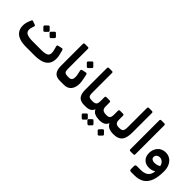

<svg xmlns="http://www.w3.org/2000/svg" viewBox="146 -1906 3311 3311"><g transform="rotate(45 1801.5 -250.5)"><path d="M351 5Q255 5 187.5 -19Q120 -43 84.5 -93.5Q49 -144 49 -220Q49 -258 61 -299.5Q73 -341 92 -383Q96 -392 102 -396.5Q108 -401 123 -395L183 -374Q196 -369 199 -362.5Q202 -356 198 -343Q189 -317 182 -293Q175 -269 175 -244Q175 -188 223 -166Q271 -144 364 -144H569Q625 -144 663 -151.5Q701 -159 719.5 -179.5Q738 -200 738 -238Q738 -271 727 -308L711 -368Q707 -383 711.5 -391Q716 -399 728 -402L802 -418Q816 -421 822.5 -413.5Q829 -406 833 -392L854 -309Q860 -289 862.5 -268.5Q865 -248 865 -226Q865 -139 826.5 -88.5Q788 -38 718.5 -16.5Q649 5 554 5ZM392 -406Q386 -400 377 -399.5Q368 -399 361 -407L315 -453Q309 -460 308.5 -468.5Q308 -477 315 -484L361 -530Q368 -538 376.5 -537.5Q385 -537 392 -530L438 -484Q445 -477 445.5 -468Q446 -459 439 -452ZM545 -406Q538 -398 529.5 -399Q521 -400 514 -407L467 -453Q461 -459 461 -468.5Q461 -478 467 -484L514 -530Q521 -537 529 -537.5Q537 -538 544 -530L591 -484Q598 -477 598 -468Q598 -459 591 -452Z M1222 5H1177Q1122 5 1083.5 -14.5Q1045 -34 1025.5 -78Q1006 -122 1006 -194V-726Q1006 -737 1013 -743.5Q1020 -750 1032 -750H1106Q1118 -750 1123 -743.5Q1128 -737 1128 -727V-239Q1128 -200 1136.5 -179.5Q1145 -159 1164 -151.5Q1183 -144 1213 -144H1237Q1252 -144 1252 -129V-25Q1252 5 1222 5Z M1223 5Q1215 5 1211 0Q1207 -5 1207 -12V-119Q1207 -133 1215 -138.5Q1223 -144 1237 -144H1245Q1285 -144 1303 -165.5Q1321 -187 1321 -231Q1321 -245 1319.5 -258.5Q1318 -272 1315 -287L1298 -365Q1295 -381 1301 -388.5Q1307 -396 1321 -399L1387 -413Q1416 -420 1423 -389L1443 -289Q1448 -267 1450.5 -242Q1453 -217 1453 -200Q1453 -108 1407.5 -51.5Q1362 5 1272 5ZM1364 -494Q1358 -488 1348.5 -488.5Q1339 -489 1333 -495L1284 -544Q1277 -551 1277 -560Q1277 -569 1284 -575L1333 -624Q1339 -631 1348 -631Q1357 -631 1363 -624L1411 -575Q1428 -558 1413 -543Z M1810 5H1765Q1710 5 1671.5 -14.5Q1633 -34 1613.5 -78Q1594 -122 1594 -194V-726Q1594 -737 1601 -743.5Q1608 -750 1620 -750H1694Q1706 -750 1711 -743.5Q1716 -737 1716 -727V-239Q1716 -200 1724.5 -179.5Q1733 -159 1752 -151.5Q1771 -144 1801 -144H1825Q1840 -144 1840 -129V-25Q1840 5 1810 5Z M1810 5Q1795 5 1795 -10V-114Q1795 -144 1825 -144Q1879 -144 1899 -166.5Q1919 -189 1919 -246V-337Q1919 -363 1944 -363H2021Q2046 -363 2046 -337V-246Q2046 -209 2056 -186.5Q2066 -164 2091 -154Q2116 -144 2160 -144Q2175 -144 2175 -129V-25Q2175 5 2145 5Q2076 5 2027.5 -14Q1979 -33 1956 -83Q1939 -35 1899.5 -15Q1860 5 1810 5ZM1929 198Q1924 203 1915.5 202.5Q1907 202 1900 197L1855 151Q1849 145 1849 136.5Q1849 128 1855 122L1900 77Q1907 70 1915 70Q1923 70 1929 77L1974 122Q1981 128 1981.5 137Q1982 146 1975 152ZM2068 198Q2063 203 2054.5 202.5Q2046 202 2040 197L1993 151Q1988 145 1987.5 136.5Q1987 128 1993 122L2040 77Q2046 70 2054 70Q2062 70 2067 77L2113 122Q2119 128 2119.5 137Q2120 146 2114 152Z M2145 5Q2130 5 2130 -10V-114Q2130 -144 2160 -144H2168Q2210 -144 2229.5 -165Q2249 -186 2249 -241V-337Q2249 -364 2274 -364H2346Q2371 -364 2371 -337V-241Q2371 -185 2395 -164.5Q2419 -144 2468 -144H2480Q2495 -144 2495 -129V-25Q2495 5 2465 5Q2413 5 2368.5 -14Q2324 -33 2297 -83Q2274 -31 2233 -13Q2192 5 2145 5ZM2320 197Q2314 203 2305 202.5Q2296 202 2289 196L2243 150Q2237 143 2237 134.5Q2237 126 2243 119L2289 72Q2296 66 2304.5 66Q2313 66 2319 72L2365 119Q2372 126 2372.5 134.5Q2373 143 2366 151Z M2465 5Q2450 5 2450 -10V-114Q2450 -144 2480 -144Q2512 -144 2532 -153.5Q2552 -163 2560.5 -186.5Q2569 -210 2569 -254V-727Q2569 -737 2575.5 -743.5Q2582 -750 2592 -750H2668Q2679 -750 2685 -743.5Q2691 -737 2691 -727V-257Q2691 -192 2680.5 -142Q2670 -92 2644 -59Q2618 -26 2574.5 -10Q2531 6 2465 5Z M2893 5Q2883 5 2876.5 -1.5Q2870 -8 2870 -18V-727Q2870 -737 2876.5 -743.5Q2883 -750 2893 -750H2969Q2980 -750 2986 -743.5Q2992 -737 2992 -727V-18Q2992 -8 2986 -1.5Q2980 5 2969 5Z M3157 249Q3139 249 3129 241.5Q3119 234 3119 212V139Q3119 121 3129 113.5Q3139 106 3161 106H3246Q3327 105 3372.5 76.5Q3418 48 3434.5 -11Q3451 -70 3446 -161L3551 -158Q3551 -21 3517 69.5Q3483 160 3413.5 204.5Q3344 249 3236 249ZM3442 -159Q3436 -217 3403.5 -249.5Q3371 -282 3329 -282Q3302 -282 3283.5 -271Q3265 -260 3255.5 -243.5Q3246 -227 3246 -209Q3246 -179 3269.5 -163Q3293 -147 3326 -147Q3369 -147 3407 -162Q3445 -177 3460 -196L3471 -85Q3450 -54 3406.5 -36Q3363 -18 3309 -21Q3256 -23 3218.5 -47Q3181 -71 3161.5 -111Q3142 -151 3142 -200Q3142 -242 3155 -280.5Q3168 -319 3193.5 -349Q3219 -379 3256.5 -396.5Q3294 -414 3342 -414Q3403 -414 3450 -383.5Q3497 -353 3524 -295.5Q3551 -238 3551 -158Z"/></g></svg>

Font: Rubik SemiBold
Style: Regular
Weight: 600
Designer: Hubert and Fischer
Foundry: Hubert and Fischer
Version: Version 2.300;gftools[0.9.30]